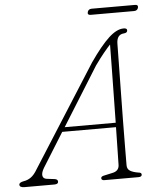

<svg xmlns="http://www.w3.org/2000/svg" viewBox="-82 -860 744 907"><g transform="rotate(-5 290.0 -406.0)"><path d="M97 -83Q83.5 -60.5 86 -46.2Q88.5 -32 105 -30L142 -25.5Q157.5 -23.5 157.5 -12Q157.5 0 139 0H-2.5Q-26 0 -26 -13.5Q-26 -24.5 -2.5 -28.5Q14.5 -31 30.5 -42.2Q46.5 -53.5 61 -78.5L366.5 -559Q419 -634.5 457.5 -670.2Q496 -706 529 -706Q545 -706 545 -696Q545 -683.5 528 -682.5Q494 -680 493.5 -636.5Q493 -602 492.2 -543.5Q491.5 -485 490.2 -415.2Q489 -345.5 488.2 -276Q487.5 -206.5 487 -149.2Q486.5 -92 486.5 -60.5Q486.5 -42.5 500.5 -34Q514.5 -25.5 540 -21.5Q554 -20.5 554 -11Q554 0 537.5 0H374.5Q370 0 366 -2.5Q362 -5 362 -10Q362 -18 373.5 -21L416.5 -30.5Q447.5 -36.5 449 -64.5Q449.5 -91.5 450.5 -139Q451.5 -186.5 452.5 -244.5H197.5ZM384 -543 211 -265.5H453Q454 -332 455.2 -402.2Q456.5 -472.5 457.2 -534Q458 -595.5 458.5 -636Q446.5 -623.5 427 -599.8Q407.5 -576 384 -543ZM367 -797.5Q371 -812 387 -812H592.5Q608.5 -812 605 -797.5Q601 -783.5 585 -783.5H379.5Q363.5 -783.5 367 -797.5Z"/></g></svg>

Font: Fraunces 9pt S050 Thin
Style: Italic
Weight: 100
Italic angle: -16°
Version: Version 1.000; ttfautohint (v1.8.3)